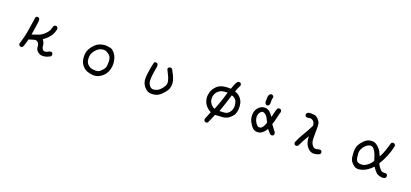

<svg xmlns="http://www.w3.org/2000/svg" viewBox="38 -1755 6423 3000"><g transform="rotate(20 3250.0 -255.0)"><path d="M627.9 27.3Q590.8 25.4 556.6 -4.9Q522.5 -35.2 521.5 -78.6Q520.5 -122.1 497.1 -148.4Q473.6 -174.8 432.6 -164.1Q391.6 -153.3 348.6 -139.6Q338.9 -104.5 329.1 -68.8Q319.3 -33.2 303.7 0Q290 11.7 268.6 9.8L248 0Q236.3 -15.6 238.3 -37.1Q276.4 -151.4 295.9 -269.5Q315.4 -387.7 333 -506.8Q348.6 -520.5 370.1 -518.6L389.6 -508.8Q405.3 -485.4 399.4 -454.1Q393.6 -397.5 383.8 -340.8Q374 -284.2 366.2 -227.5Q417 -245.1 465.8 -261.7Q514.6 -278.3 554.7 -314.5Q594.7 -350.6 610.4 -377.9Q626 -405.3 631.8 -429.7Q637.7 -454.1 649.4 -475.6Q663.1 -487.3 684.6 -485.4L704.1 -475.6Q717.8 -458 713.9 -434.6Q704.1 -403.3 694.3 -374Q684.6 -344.7 645 -297.4Q605.5 -250 555.7 -219.7Q590.8 -174.8 592.8 -133.8Q594.7 -92.8 611.3 -69.8Q627.9 -46.9 653.3 -48.8Q678.7 -50.8 700.2 -64.5Q721.7 -78.1 747.1 -80.1L767.6 -70.3Q781.2 -54.7 777.3 -31.2L767.6 -11.7Q735.4 7.8 701.2 18.6Q667 29.3 627.9 27.3Z M1487.3 41Q1434.6 37.1 1387.7 20.5Q1340.8 3.9 1307.6 -34.7Q1274.4 -73.2 1262.2 -117.2Q1250 -161.1 1252.9 -213.9Q1255.9 -266.6 1279.8 -312.5Q1303.7 -358.4 1344.7 -397.5Q1385.7 -436.5 1437.5 -452.1Q1489.3 -467.8 1534.2 -462.9Q1579.1 -458 1605.5 -450.2Q1631.8 -442.4 1665 -403.3Q1698.2 -364.3 1712.9 -307.6Q1727.5 -251 1723.6 -200.2Q1719.7 -149.4 1699.7 -102.5Q1679.7 -55.7 1641.1 -21Q1602.5 13.7 1566.4 27.3Q1530.3 41 1487.3 41ZM1563.5 -57.6Q1582 -74.2 1602.1 -94.2Q1622.1 -114.3 1631.8 -135.7Q1641.6 -157.2 1643.6 -185.5Q1645.5 -213.9 1645.5 -246.1Q1645.5 -278.3 1633.8 -307.6Q1622.1 -336.9 1587.9 -361.3Q1553.7 -385.7 1522.9 -389.2Q1492.2 -392.6 1455.1 -378.9Q1418 -365.2 1381.3 -323.7Q1344.7 -282.2 1335.9 -245.1Q1327.1 -208 1331.1 -163.1Q1335 -118.2 1365.2 -86.9Q1395.5 -55.7 1432.6 -46.9Q1469.7 -38.1 1505.9 -40Q1542 -42 1563.5 -57.6Z M2418.9 2Q2374 -5.9 2337.9 -40Q2301.8 -74.2 2285.2 -119.6Q2268.6 -165 2273.4 -224.6Q2278.3 -284.2 2289.1 -348.6Q2299.8 -413.1 2315.4 -473.6Q2329.1 -485.4 2350.6 -483.4L2370.1 -473.6Q2383.8 -454.1 2379.9 -424.8Q2368.2 -362.3 2359.4 -299.8Q2350.6 -237.3 2353.5 -184.6Q2356.4 -131.8 2386.7 -99.1Q2417 -66.4 2455.1 -72.3Q2493.2 -78.1 2515.6 -90.8Q2538.1 -103.5 2563.5 -129.4Q2588.9 -155.3 2609.4 -193.4Q2629.9 -231.4 2618.2 -277.3Q2606.4 -323.2 2585 -364.3Q2563.5 -405.3 2543.9 -448.2Q2545.9 -463.9 2555.7 -475.6Q2571.3 -487.3 2592.8 -485.4L2612.3 -475.6Q2637.7 -432.6 2659.2 -387.7Q2680.7 -342.8 2690.9 -299.8Q2701.2 -256.8 2694.8 -214.8Q2688.5 -172.9 2668 -140.1Q2647.5 -107.4 2604.5 -64.5Q2561.5 -21.5 2516.6 -7.8Q2471.7 5.9 2418.9 2Z M3389.6 130.9 3370.1 121.1Q3358.4 105.5 3360.4 84Q3372.1 50.8 3386.7 19Q3401.4 -12.7 3413.1 -45.9Q3372.1 -63.5 3338.9 -98.6Q3305.7 -133.8 3289.1 -179.7Q3272.5 -225.6 3277.3 -274.4Q3282.2 -323.2 3298.8 -360.4Q3315.4 -397.5 3351.6 -434.6Q3387.7 -471.7 3444.3 -486.3Q3501 -501 3583 -497.1Q3594.7 -531.2 3607.4 -565.4Q3620.1 -599.6 3641.6 -628.9Q3657.2 -642.6 3678.7 -640.6L3698.2 -630.9Q3710 -615.2 3708 -593.8Q3692.4 -566.4 3680.7 -536.6Q3668.9 -506.8 3659.2 -477.5Q3706.1 -467.8 3746.6 -426.8Q3787.1 -385.7 3798.8 -332Q3810.5 -278.3 3805.7 -231.4Q3800.8 -184.6 3786.1 -152.3Q3771.5 -120.1 3726.1 -81.1Q3680.7 -42 3617.2 -36.1Q3553.7 -30.3 3489.3 -28.3Q3473.6 9.8 3458 46.9Q3442.4 84 3424.8 121.1Q3411.1 132.8 3389.6 130.9ZM3450.2 -114.3Q3481.4 -190.4 3507.8 -267.6Q3534.2 -344.7 3555.7 -422.9Q3485.4 -420.9 3458 -411.1Q3430.7 -401.4 3407.2 -380.9Q3383.8 -360.4 3372.1 -337.9Q3360.4 -315.4 3355.5 -291Q3350.6 -266.6 3353.5 -239.3Q3356.4 -211.9 3368.2 -189.5Q3379.9 -167 3401.4 -145.5Q3422.9 -124 3450.2 -114.3ZM3655.3 -122.1Q3673.8 -131.8 3692.9 -152.3Q3711.9 -172.9 3722.7 -205.1Q3733.4 -237.3 3730.5 -271.5Q3727.5 -305.7 3717.8 -333Q3708 -360.4 3684.6 -379.9Q3661.1 -399.4 3631.8 -405.3Q3608.4 -331.1 3585 -255.9Q3561.5 -180.7 3534.2 -108.4Q3577.1 -110.4 3604.5 -111.3Q3631.8 -112.3 3655.3 -122.1Z M4185.5 -2Q4150.4 -5.9 4126 -27.8Q4101.6 -49.8 4086.9 -72.3Q4072.3 -94.7 4058.6 -121.1Q4044.9 -147.5 4039.1 -180.7Q4033.2 -213.9 4036.1 -247.1Q4039.1 -280.3 4051.8 -307.6Q4064.5 -335 4087.9 -359.4Q4111.3 -383.8 4142.6 -394.5Q4173.8 -405.3 4210 -398.4Q4246.1 -391.6 4272.5 -366.7Q4298.8 -341.8 4327.1 -299.8Q4340.8 -338.9 4348.6 -379.9Q4356.4 -420.9 4374 -456.1Q4389.6 -467.8 4411.1 -465.8L4430.7 -456.1Q4442.4 -442.4 4440.4 -420.9Q4422.9 -366.2 4411.1 -308.6Q4399.4 -251 4379.9 -198.2L4456.1 -96.7Q4467.8 -81.1 4465.8 -59.6L4456.1 -40Q4440.4 -28.3 4418.9 -30.3Q4399.4 -36.1 4342.8 -106.4Q4330.1 -77.1 4299.8 -46.9Q4269.5 -16.6 4243.2 -8.3Q4216.8 0 4185.5 -2ZM4238.3 -90.8Q4261.7 -112.3 4274.9 -139.6Q4288.1 -167 4295.9 -196.3Q4277.3 -225.6 4263.7 -255.9Q4250 -286.1 4224.6 -306.6Q4199.2 -327.1 4177.7 -327.1Q4156.2 -327.1 4140.6 -307.6Q4125 -288.1 4116.2 -264.6Q4107.4 -241.2 4112.3 -208Q4117.2 -174.8 4130.9 -148.4Q4144.5 -122.1 4165 -100.6Q4185.5 -79.1 4204.6 -81.1Q4223.6 -83 4238.3 -90.8ZM4223.6 -453.1 4203.1 -445.3Q4185.5 -446.3 4170.9 -463.9L4161.1 -491.2Q4165 -525.4 4163.6 -562.5Q4162.1 -599.6 4189.5 -626L4210 -632.8Q4228.5 -632.8 4243.2 -617.2L4250 -595.7Q4237.3 -553.7 4241.2 -488.3Q4240.2 -467.8 4223.6 -453.1Z M5131.8 13.7Q5083 7.8 5046.9 -30.3Q5010.7 -68.4 4996.1 -116.7Q4981.4 -165 4981.4 -217.8Q4952.1 -168.9 4924.8 -119.6Q4897.5 -70.3 4874 -19.5Q4858.4 -5.9 4836.9 -7.8L4817.4 -17.6Q4805.7 -33.2 4807.6 -54.7Q4844.7 -141.6 4893.6 -221.7Q4942.4 -301.8 4987.3 -391.6Q4985.4 -444.3 4955.1 -468.8Q4924.8 -493.2 4894.5 -486.3Q4864.3 -479.5 4848.6 -481.4L4829.1 -491.2Q4817.4 -504.9 4819.3 -526.4L4829.1 -545.9Q4850.6 -563.5 4879.9 -563.5Q4909.2 -563.5 4945.3 -560.5Q4981.4 -557.6 5014.6 -521.5Q5047.9 -485.4 5054.7 -453.1Q5061.5 -420.9 5059.6 -329.1Q5057.6 -237.3 5059.6 -200.2Q5061.5 -163.1 5070.3 -137.7Q5079.1 -112.3 5101.6 -87.4Q5124 -62.5 5155.3 -67.4Q5186.5 -72.3 5221.7 -80.1L5241.2 -70.3Q5253.9 -54.7 5252 -33.2L5241.2 -13.7Q5217.8 0 5189.5 6.8Q5161.1 13.7 5131.8 13.7Z M5866.2 3.9Q5836.9 0 5812.5 -16.1Q5788.1 -32.2 5762.2 -63.5Q5736.3 -94.7 5729.5 -146.5Q5722.7 -198.2 5723.6 -249Q5724.6 -299.8 5745.1 -341.8Q5765.6 -383.8 5807.1 -424.8Q5848.6 -465.8 5887.7 -476.6Q5926.8 -487.3 5963.9 -481.4Q6001 -475.6 6043 -436.5Q6085 -397.5 6098.6 -365.2Q6112.3 -333 6129.9 -297.9Q6163.1 -358.4 6185.5 -424.8Q6208 -491.2 6227.5 -558.6Q6243.2 -572.3 6264.6 -570.3L6285.2 -560.5Q6296.9 -544.9 6294.9 -522.5Q6275.4 -436.5 6242.7 -354.5Q6210 -272.5 6161.1 -196.3Q6170.9 -165 6199.2 -129.9Q6227.5 -94.7 6241.2 -87.4Q6254.9 -80.1 6310.5 -83L6330.1 -73.2Q6341.8 -57.6 6339.8 -36.1L6330.1 -15.6Q6304.7 2 6271 -1Q6237.3 -3.9 6203.6 -18.1Q6169.9 -32.2 6108.4 -120.1Q6038.1 -47.9 5978.5 -22Q5918.9 3.9 5866.2 3.9ZM5954.1 -92.8Q5991.2 -108.4 6022.5 -138.7Q6053.7 -168.9 6073.2 -204.1Q6057.6 -256.8 6042 -299.8Q6026.4 -342.8 5997.1 -378.9Q5967.8 -415 5930.7 -407.2Q5893.6 -399.4 5862.3 -370.1Q5831.1 -340.8 5813.5 -302.7Q5795.9 -264.6 5798.8 -225.6Q5801.8 -186.5 5805.7 -158.2Q5809.6 -129.9 5826.2 -107.4Q5842.8 -85 5886.7 -82.5Q5930.7 -80.1 5954.1 -92.8Z"/></g></svg>

Font: JasonHandwriting2
Style: Regular
Weight: 400
Version: Version 1.05.10